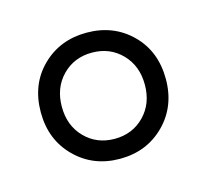

<svg xmlns="http://www.w3.org/2000/svg" viewBox="-51 -776 380 353"><g transform="rotate(-15 139.0 -600.0)"><path d="M20 -600Q20 -548 54 -514Q88 -480 139 -480Q190 -480 224 -514Q258 -548 258 -600Q258 -653 224 -686.5Q190 -720 139 -720Q88 -720 54 -686.5Q20 -653 20 -600ZM60 -600Q60 -636 82.5 -659Q105 -682 139 -682Q173 -682 195.5 -659Q218 -636 218 -600Q218 -564 195.5 -541Q173 -518 139 -518Q105 -518 82.5 -541Q60 -564 60 -600Z"/></g></svg>

Font: Glinicke Jost Regular
Style: Regular
Weight: 400
Version: Version 3.710